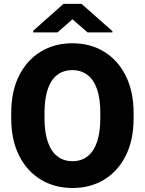

<svg xmlns="http://www.w3.org/2000/svg" viewBox="-20 -939 731 969"><path d="M654.3 -342.3Q654.3 -232.9 615 -154.1Q575.7 -75.2 506.1 -32.7Q436.5 9.8 346.2 9.8Q255.9 9.8 185.8 -32.7Q115.7 -75.2 76.2 -154.1Q36.6 -232.9 36.6 -342.3V-368.2Q36.6 -477.5 75.9 -556.4Q115.2 -635.3 185.1 -678Q254.9 -720.7 345.2 -720.7Q435.5 -720.7 505.4 -678Q575.2 -635.3 614.7 -556.4Q654.3 -477.5 654.3 -368.2ZM486.3 -369.1Q486.3 -439.9 470 -488Q453.6 -536.1 421.9 -560.5Q390.1 -585 345.2 -585Q299.3 -585 268.1 -560.5Q236.8 -536.1 220.7 -488Q204.6 -439.9 204.6 -369.1V-342.3Q204.6 -272.5 220.9 -224.1Q237.3 -175.8 268.8 -150.6Q300.3 -125.5 346.2 -125.5Q391.1 -125.5 422.6 -150.6Q454.1 -175.8 470.2 -224.1Q486.3 -272.5 486.3 -342.3ZM547.4 -781.7V-775.4H421.9L345.7 -841.8L270 -775.4H147.5V-783.7L300.3 -919.4H391.6Z"/></svg>

Font: Heebo ExtraBold
Style: Regular
Weight: 800
Designer: Oded Ezer
Foundry: Ezer Type House
Version: Version 3.100